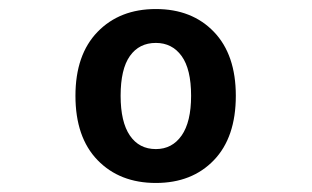

<svg xmlns="http://www.w3.org/2000/svg" viewBox="-20 -729 690 425"><path d="M325 -324Q245 -324 196 -374.5Q147 -425 147 -517Q147 -608 196 -658.5Q245 -709 325 -709Q405 -709 453.5 -658.5Q502 -608 502 -517Q502 -425 453.5 -374.5Q405 -324 325 -324ZM325 -399Q361 -399 382 -429Q403 -459 403 -517Q403 -576 382 -605Q361 -634 325 -634Q288 -634 267.5 -605Q247 -576 247 -517Q247 -459 267.5 -429Q288 -399 325 -399Z"/></svg>

Font: Azeret Mono SemiBold
Style: Regular
Weight: 600
Designer: Martin Vácha
Foundry: Displaay
Version: Version 1.002